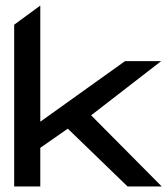

<svg xmlns="http://www.w3.org/2000/svg" viewBox="-20 -671 602 691"><path d="M31 0H125V-139L224 -208L439 0H562L308 -256L560 -451H430L125 -233V-651L31 -582Z"/></svg>

Font: Charger Pro
Style: ExBdSuExt
Weight: 400
Designer: Jasper
Foundry: Cannot Into Space Fonts
Version: Version 1.09